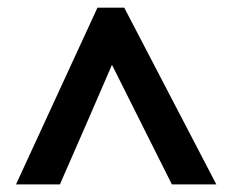

<svg xmlns="http://www.w3.org/2000/svg" viewBox="-20 -738 610 504"><path d="M137.2 -253.9C181.6 -355.5 229 -462.9 273.9 -567.9L431.2 -253.9H547.9L306.2 -717.8H235.8L22 -253.9Z"/></svg>

Font: Noto Reveo Sans
Style: Bold
Weight: 700
Designer: Monotype Design team
Foundry: Monotype Imaging Inc.
Version: Version 1.04